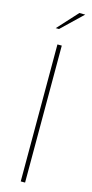

<svg xmlns="http://www.w3.org/2000/svg" viewBox="-124 -822 408 853"><g transform="rotate(15 80.0 -395.0)"><path d="M70 -630H90V0H70ZM44 -698 128 -790H155L59 -698Z"/></g></svg>

Font: Smooch Sans Thin
Style: Regular
Weight: 100
Designer: Robert E. Leuschke
Foundry: Robert E. Leuschke
Version: Version 1.010